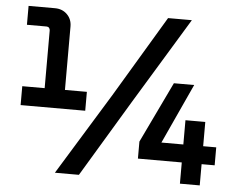

<svg xmlns="http://www.w3.org/2000/svg" viewBox="-50 -760 1011 820"><g transform="rotate(5 455.0 -350.0)"><path d="M139 -307V-603Q139 -610 135 -614.5Q131 -619 124 -619H40V-700H153Q185 -700 205.5 -679.5Q226 -659 226 -628V-307ZM43 -275V-356H320V-275ZM214 0 430 -352 638 -700H740L514 -328L317 0ZM562 -91V-164L687 -425H774L644 -142L624 -168H891V-91ZM750 0V-272H835V0Z"/></g></svg>

Font: SUSE SemiBold
Style: Regular
Weight: 600
Designer: Rene Bieder
Foundry: SUSE
Version: Version 1.000